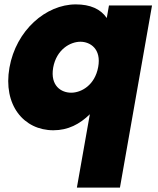

<svg xmlns="http://www.w3.org/2000/svg" viewBox="-20 -586 720 874"><path d="M23 -278C-7 -108 88 7 223 7C290 7 343 -21 389 -66L330 268H526L672 -561H476L466 -504C438 -545 391 -566 325 -566C189 -566 53 -448 23 -278ZM427 -281C412 -198 350 -164 304 -164C259 -164 208 -195 222 -278C237 -361 300 -396 346 -396C391 -396 442 -363 427 -281Z"/></svg>

Font: SVN-Poppins ExtraBold
Style: Italic
Weight: 800
Italic angle: -10°
Designer: Ninad Kale (Devanagari), Jonny Pinhorn (Latin)
Foundry: Indian Type Foundry
Version: Version 3.002 2017